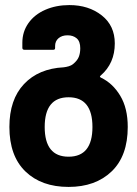

<svg xmlns="http://www.w3.org/2000/svg" viewBox="-20 -508 540 756"><path d="M17 -8Q17 -116 74.5 -177Q132 -238 231 -243Q240 -244 250.5 -247Q261 -250 268 -256Q284 -269 290 -283.5Q296 -298 296 -318Q296 -345 282 -357Q268 -369 246 -369Q224 -369 210.5 -357.5Q197 -346 197 -327V-319Q197 -312 190 -312H76Q68 -312 68 -320V-340Q68 -383 92 -417Q116 -451 158.5 -469.5Q201 -488 253 -488Q329 -488 380.5 -447.5Q432 -407 432 -337Q432 -259 377 -211Q373 -208 373.5 -206Q374 -204 378 -202Q424 -180 453.5 -131Q483 -82 483 -8Q483 106 419.5 167Q356 228 250 228Q143 228 80 167Q17 106 17 -8ZM250 109Q344 109 344 -8Q344 -125 250 -125Q156 -125 156 -8Q156 109 250 109Z"/></svg>

Font: Barlow GEO Bold
Style: Regular
Weight: 700
Designer: Jeremy Tribby
Foundry: Tribby Type
Version: Version 1.408